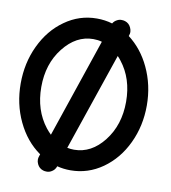

<svg xmlns="http://www.w3.org/2000/svg" viewBox="-95 -892 938 1055"><g transform="rotate(10 374.0 -365.0)"><path d="M181.2 5.9C178.7 12.2 177.7 18.6 177.7 24.9C177.7 33.2 179.7 41 183.6 49.3C190.4 64 201.2 73.7 216.3 78.6C222.7 80.6 228.5 81.5 234.9 81.5C243.7 82 252.4 80.1 260.7 75.7C274.9 68.4 284.2 57.6 289.1 42.5C313 48.8 337.9 51.8 363.8 51.8C428.7 51.8 488.3 32.7 542.5 -5.4C596.7 -43.9 639.2 -95.2 669.9 -160.2C700.7 -225.1 715.8 -295.4 715.8 -371.1C715.8 -446.8 700.2 -517.6 669.4 -582.5C640.6 -643.6 601.1 -692.9 551.8 -730.5L553.2 -734.9C555.7 -741.2 556.6 -747.6 556.6 -753.9C556.2 -762.2 554.2 -770 550.3 -778.3C543.5 -793 532.7 -802.7 517.6 -807.6C511.2 -809.6 505.4 -810.5 499 -810.5C490.7 -811 481.9 -809.1 473.6 -804.7C462.9 -799.3 455.1 -792 449.7 -782.7C421.9 -791 393.1 -794.9 363.3 -794.9C298.3 -794.9 239.3 -775.9 185.1 -737.3C130.9 -699.2 88.9 -647.5 58.1 -582.5C27.3 -517.6 12.2 -446.8 12.2 -371.1C12.2 -295.4 27.3 -225.1 58.1 -160.2C88.9 -95.2 130.9 -43.9 185.1 -5.9ZM197.3 -590.3C244.6 -650.4 299.8 -680.2 363.8 -680.2C380.4 -680.2 396.5 -678.2 411.6 -673.8L224.6 -122.1C215.3 -131.3 206.1 -141.1 197.3 -152.3C150.4 -212.4 127 -285.2 127 -371.6C127 -458 150.4 -530.8 197.3 -590.3ZM363.8 -63C350.6 -63 337.9 -64.5 325.7 -66.9L511.2 -611.8C517.6 -605.5 523.9 -598.1 529.8 -590.3C576.7 -530.8 600.1 -458 600.1 -371.6C600.1 -285.2 576.7 -212.4 529.8 -152.3C483.4 -92.8 427.7 -63 363.8 -63Z"/></g></svg>

Font: Nemoy
Style: Bold
Weight: 700
Designer: BSozoo
Foundry: BSozoo
Version: Version 001.000